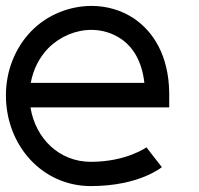

<svg xmlns="http://www.w3.org/2000/svg" viewBox="-25 -614 672 649"><path d="M463 -334H79C87 -378 107 -419 138 -451C178 -491 231 -513 284 -513C319 -513 353 -503 382 -484C425 -456 455 -406 463 -334ZM80 -508C25 -451 -5 -373 -5 -292C-5 -122 118 15 282 15C446 15 522 -49 522 -49L470 -116C470 -116 402 -67 282 -67C175 -67 95 -146 78 -251H547V-301C545 -426 494 -507 427 -552C385 -580 335 -594 285 -594C211 -594 135 -565 80 -508Z"/></svg>

Font: MintSans
Style: Regular
Weight: 400
Version: Version 2.0